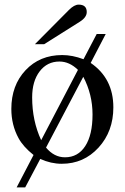

<svg xmlns="http://www.w3.org/2000/svg" viewBox="-20 -698 540 830"><path d="M131 -507 278 -655Q301 -678 320 -678Q355 -678 355 -646Q355 -623 325 -604L171 -507ZM437 -551 372 -426Q470 -359 470 -234Q470 -130 406 -60Q342 10 247 10Q200 10 154 -11L89 112H52L125 -28Q80 -64 60 -101Q29 -158 29 -227Q29 -329 90.5 -394.5Q152 -460 249 -460Q293 -460 341 -442L398 -551ZM158 -92 317 -396Q280 -432 237 -432Q184 -432 151.5 -389.5Q119 -347 119 -277Q119 -176 158 -92ZM340 -366 179 -60Q214 -18 261 -18Q317 -18 348.5 -66.5Q380 -115 380 -203Q380 -290 340 -366Z"/></svg>

Font: STIX MathJax Latin
Style: Regular
Weight: 400
Designer: MicroPress Inc., with final additions and corrections provided by Coen Hoffman, Elsevier (retired)
Version: Version 1.1.1